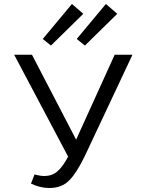

<svg xmlns="http://www.w3.org/2000/svg" viewBox="-20 -932 718 961"><path d="M235 -704 194 -737 340 -912 397 -863ZM364 -737 510 -912 567 -863 405 -704ZM643 -658 405 -152Q364 -67 326.5 -29Q289 9 227 9Q181 9 135 -13L153 -59Q181 -51 202 -51Q240 -51 267 -74Q294 -97 321 -148L51 -658H140L361 -233L554 -658Z"/></svg>

Font: Ysabeau SC Medium
Style: Regular
Weight: 500
Designer: Christian Thalmann (Catharsis Fonts)
Version: Version 0.003